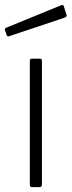

<svg xmlns="http://www.w3.org/2000/svg" viewBox="-35 -772 295 792"><path d="M138 -13V-519C138 -523.7 137.3 -526.7 136 -528C134.7 -529.3 132 -530 128 -530H98C94 -530 91.3 -529.3 90 -528C88.7 -526.7 88 -523.7 88 -519V-11C88 -6.3 88.8 -3.3 90.5 -2C92.2 -0.7 95.3 0 100 0H125C130.3 0 133.8 -0.8 135.5 -2.5C137.2 -4.2 138 -7.7 138 -13ZM239 -712 228 -747C227.3 -749 226.2 -750.3 224.5 -751C222.8 -751.7 221 -751.7 219 -751L-11 -657C-13.7 -655.7 -15 -653.3 -15 -650C-15 -648 -14.7 -646.7 -14 -646L-8 -629C-7.3 -624.3 -5 -622 -1 -622C1 -622 2.7 -622.3 4 -623L231 -699C237 -701 240 -704 240 -708Z"/></svg>

Font: Libre Franklin ExtraLight
Style: Regular
Weight: 275
Designer: Pablo Impallari, Rodrigo Fuenzalida
Foundry: Impallari Type
Version: Version 1.002; ttfautohint (v1.5)